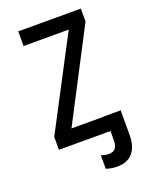

<svg xmlns="http://www.w3.org/2000/svg" viewBox="-167 -803 863 1095"><g transform="rotate(-20 265.0 -255.0)"><path d="M70 0H383V55C383 101 366 120 330 120C313 120 298 116 284 111V193C300 199 324 204 352 204C434 204 478 152 478 57V-91H374V-90H179L463 -636V-714H83V-625H357L70 -78Z"/></g></svg>

Font: Noto Sans Mono Condensed Medium
Style: Regular
Weight: 500
Width: 3
Designer: Monotype Design Team
Foundry: Monotype Imaging Inc.
Version: Version 2.014